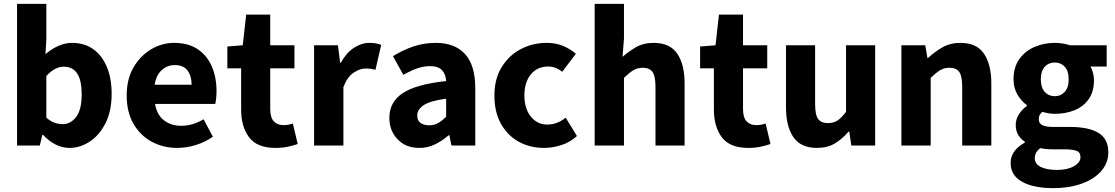

<svg xmlns="http://www.w3.org/2000/svg" viewBox="-20 -742 5687 979"><path d="M333.5 12.2Q298.8 12.2 264.4 -4.6Q230 -21.5 199.7 -54.2H195.8L183.1 0H66.9V-722.2H216.3V-544.9L211.9 -465.8Q241.7 -491.7 276.9 -507.6Q312 -523.4 348.1 -523.4Q410.6 -523.4 455.6 -491.2Q500.5 -459 524.9 -400.6Q549.3 -342.3 549.3 -263.7Q549.3 -176.3 518.3 -114.5Q487.3 -52.7 438 -20.3Q388.7 12.2 333.5 12.2ZM298.8 -108.9Q339.8 -108.9 368.2 -145.5Q396.5 -182.1 396.5 -261.7Q396.5 -401.9 305.7 -401.9Q259.3 -401.9 216.3 -354.5V-142.1Q237.3 -123.5 258.3 -116.2Q279.3 -108.9 298.8 -108.9Z M883.8 12.2Q812 12.2 753.4 -19.5Q694.8 -51.3 660.4 -111.1Q626 -170.9 626 -255.4Q626 -337.9 660.6 -397.9Q695.3 -458 750.7 -490.7Q806.2 -523.4 867.2 -523.4Q939.5 -523.4 987.5 -491.5Q1035.6 -459.5 1059.8 -403.8Q1084 -348.1 1084 -277.8Q1084 -258.3 1082 -240Q1080.1 -221.7 1077.6 -211.9H770.5Q780.3 -155.8 816.4 -128.2Q852.5 -100.6 904.3 -100.6Q934.1 -100.6 962.2 -109.1Q990.2 -117.7 1018.1 -133.8L1065.4 -44.9Q1025.9 -17.1 978 -2.4Q930.2 12.2 883.8 12.2ZM768.6 -310.1H957Q957 -354 936.5 -382.1Q916 -410.2 870.6 -410.2Q833.5 -410.2 804.9 -384.8Q776.4 -359.4 768.6 -310.1Z M1384.8 12.2Q1290.5 12.2 1250 -42Q1209.5 -96.2 1209.5 -184.1V-393.6H1139.2V-504.9L1217.8 -511.2L1235.4 -667.5H1357.9V-511.2H1481.4V-393.6H1357.9V-186.5Q1357.9 -142.1 1376.5 -123Q1395 -104 1424.8 -104Q1451.2 -104 1473.1 -112.3L1498 -7.8Q1478 -0.5 1449.2 5.9Q1420.4 12.2 1384.8 12.2Z M1581.5 0V-511.2H1703.1L1714.4 -421.4H1717.3Q1745.1 -472.2 1784.2 -497.8Q1823.2 -523.4 1862.8 -523.4Q1884.3 -523.4 1898.2 -520.5Q1912.1 -517.6 1923.8 -513.2L1894.5 -386.2Q1881.8 -389.6 1871.1 -391.1Q1860.4 -392.6 1843.3 -392.6Q1814.9 -392.6 1783 -371.3Q1751 -350.1 1731 -297.9V0Z M2118.2 12.2Q2048.8 12.2 2007.1 -32Q1965.3 -76.2 1965.3 -141.1Q1965.3 -222.2 2033.9 -267.3Q2102.5 -312.5 2254.9 -328.6Q2252.9 -362.8 2234.1 -383.8Q2215.3 -404.8 2172.4 -404.8Q2140.1 -404.8 2106.9 -393.1Q2073.7 -381.3 2036.6 -360.4L1983.9 -455.6Q2031.7 -485.8 2086.4 -504.6Q2141.1 -523.4 2201.7 -523.4Q2299.3 -523.4 2351.3 -466.3Q2403.3 -409.2 2403.3 -292.5V0H2281.7L2271.5 -52.2H2267.6Q2234.9 -23.9 2198.2 -5.9Q2161.6 12.2 2118.2 12.2ZM2168.5 -103Q2194.3 -103 2214.1 -114.5Q2233.9 -126 2254.9 -147V-238.8Q2171.4 -227.5 2139.4 -205.1Q2107.4 -182.6 2107.4 -153.3Q2107.4 -127.9 2124 -115.5Q2140.6 -103 2168.5 -103Z M2753.9 12.2Q2682.6 12.2 2625.2 -19.3Q2567.9 -50.8 2534.4 -110.6Q2501 -170.4 2501 -255.4Q2501 -339.8 2538.1 -399.9Q2575.2 -460 2635.7 -491.7Q2696.3 -523.4 2767.1 -523.4Q2814.5 -523.4 2851.3 -507.8Q2888.2 -492.2 2916.5 -467.8L2846.7 -376Q2828.1 -390.6 2811 -396.7Q2793.9 -402.8 2775.4 -402.8Q2719.7 -402.8 2686.8 -362.8Q2653.8 -322.8 2653.8 -255.4Q2653.8 -188 2686.8 -147.5Q2719.7 -106.9 2770 -106.9Q2797.4 -106.9 2820.8 -116.2Q2844.2 -125.5 2864.3 -142.1L2921.9 -48.3Q2884.8 -15.1 2840.3 -1.5Q2795.9 12.2 2753.9 12.2Z M3012.2 0V-722.2H3161.6V-544.9L3154.3 -452.1Q3183.6 -478.5 3222.2 -501Q3260.7 -523.4 3313 -523.4Q3396 -523.4 3433.3 -468.3Q3470.7 -413.1 3470.7 -317.4V0H3322.3V-298.8Q3322.3 -354.5 3306.9 -375.5Q3291.5 -396.5 3257.3 -396.5Q3229 -396.5 3208 -383.1Q3187 -369.6 3161.6 -345.2V0Z M3795.4 12.2Q3701.2 12.2 3660.6 -42Q3620.1 -96.2 3620.1 -184.1V-393.6H3549.8V-504.9L3628.4 -511.2L3646 -667.5H3768.6V-511.2H3892.1V-393.6H3768.6V-186.5Q3768.6 -142.1 3787.1 -123Q3805.7 -104 3835.4 -104Q3861.8 -104 3883.8 -112.3L3908.7 -7.8Q3888.7 -0.5 3859.9 5.9Q3831.1 12.2 3795.4 12.2Z M4145.5 12.2Q4063 12.2 4025.4 -42.7Q3987.8 -97.7 3987.8 -193.4V-511.2H4136.2V-211.9Q4136.2 -156.2 4151.6 -135.3Q4167 -114.3 4201.2 -114.3Q4230 -114.3 4250.5 -127.7Q4271 -141.1 4293.9 -171.9V-511.2H4442.4V0H4320.8L4310.5 -70.8H4306.6Q4274.9 -33.2 4236.6 -10.5Q4198.2 12.2 4145.5 12.2Z M4576.2 0V-511.2H4697.8L4709 -446.3H4711.9Q4744.6 -477.1 4784.7 -500.2Q4824.7 -523.4 4877 -523.4Q4960 -523.4 4997.3 -468.3Q5034.7 -413.1 5034.7 -317.4V0H4886.2V-298.8Q4886.2 -354.5 4870.8 -375.5Q4855.5 -396.5 4821.3 -396.5Q4793 -396.5 4772 -383.1Q4751 -369.6 4725.6 -345.2V0Z M5346.7 217.3Q5287.1 217.3 5238.5 203.9Q5189.9 190.4 5161.6 162.1Q5133.3 133.8 5133.3 88.4Q5133.3 24.9 5205.6 -15.1V-19.5Q5185.5 -32.2 5172.4 -53.2Q5159.2 -74.2 5159.2 -106Q5159.2 -133.8 5175.5 -159.4Q5191.9 -185.1 5215.8 -201.7V-206.1Q5189 -224.6 5168.5 -258.8Q5147.9 -293 5147.9 -337.9Q5147.9 -399.4 5177.5 -440.7Q5207 -481.9 5255.1 -502.7Q5303.2 -523.4 5358.4 -523.4Q5379.4 -523.4 5399.7 -520Q5419.9 -516.6 5436.5 -511.2H5623V-402.8H5540.5Q5547.4 -390.6 5552.7 -372.1Q5558.1 -353.5 5558.1 -333.5Q5558.1 -274.9 5531.5 -236.8Q5504.9 -198.7 5459.5 -180.2Q5414.1 -161.6 5358.4 -161.6Q5344.7 -161.6 5328.6 -164.1Q5312.5 -166.5 5295.4 -171.9Q5285.2 -163.6 5281 -155.3Q5276.9 -147 5276.9 -132.8Q5276.9 -113.3 5294.2 -104Q5311.5 -94.7 5354 -94.7H5437.5Q5531.2 -94.7 5581.3 -64.2Q5631.3 -33.7 5631.3 34.7Q5631.3 87.4 5596.4 128.7Q5561.5 169.9 5497.8 193.6Q5434.1 217.3 5346.7 217.3ZM5358.4 -251.5Q5388.7 -251.5 5408.9 -273.4Q5429.2 -295.4 5429.2 -337.9Q5429.2 -379.9 5409.2 -401.6Q5389.2 -423.3 5358.4 -423.3Q5327.1 -423.3 5307.1 -401.6Q5287.1 -379.9 5287.1 -337.9Q5287.1 -295.4 5307.1 -273.4Q5327.1 -251.5 5358.4 -251.5ZM5370.6 124.5Q5422.4 124.5 5455.8 105.5Q5489.3 86.4 5489.3 59.6Q5489.3 34.7 5469 27.1Q5448.7 19.5 5410.6 19.5H5356Q5330.1 19.5 5313.5 17.8Q5296.9 16.1 5284.2 13.2Q5256.3 34.7 5256.3 64.5Q5256.3 94.2 5287.1 109.4Q5317.9 124.5 5370.6 124.5Z"/></svg>

Font: Akatab Black
Style: Regular
Weight: 900
Designer: SIL Global
Foundry: SIL Global
Version: Version 4.000